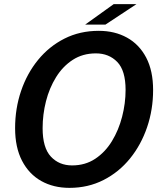

<svg xmlns="http://www.w3.org/2000/svg" viewBox="-20 -897 770 928"><path d="M315.5 11Q238.5 11 179.2 -22.2Q120 -55.5 86.5 -120Q53 -184.5 53 -277.5Q53 -372.5 81.8 -457.2Q110.5 -542 164 -607.5Q217.5 -673 291.8 -710.5Q366 -748 457.5 -748Q534.5 -748 593.8 -715.2Q653 -682.5 686.5 -618.8Q720 -555 720 -462Q720 -367.5 691 -282.2Q662 -197 608.5 -131Q555 -65 480.5 -27Q406 11 315.5 11ZM328.5 -97.5Q392 -97.5 440.2 -129.5Q488.5 -161.5 521 -214.8Q553.5 -268 570.2 -332.8Q587 -397.5 587 -462.5Q587 -556 546.8 -597.5Q506.5 -639 443.5 -639Q380 -639 331.8 -607.8Q283.5 -576.5 251 -524Q218.5 -471.5 202.2 -407.5Q186 -343.5 186 -277.5Q186 -183 225.8 -140.2Q265.5 -97.5 328.5 -97.5ZM391.5 -778 529.5 -877H639.5L489.5 -778Z"/></svg>

Font: Epilogue SemiBold
Style: Italic
Weight: 600
Italic angle: -12°
Designer: Tyler Finck
Foundry: Etcetera Type Co
Version: Version 2.111; ttfautohint (v1.8.3)